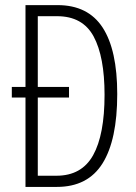

<svg xmlns="http://www.w3.org/2000/svg" viewBox="-20 -734 533 754"><path d="M206.1 -713.9Q325.7 -713.9 383.1 -625.7Q440.4 -537.6 440.4 -364.7Q440.4 -184.6 382.6 -92.3Q324.7 0 203.6 0H80.1V-351.1H26.4V-392.6H80.1V-713.9ZM204.1 -670.4H128.4V-392.6H251V-351.1H128.4V-43.9H201.7Q300.8 -43.9 345.7 -124.5Q390.6 -205.1 390.6 -361.8Q390.6 -511.2 347.7 -590.8Q304.7 -670.4 204.1 -670.4Z"/></svg>

Font: Open Sans Condensed Light
Style: Regular
Weight: 300
Width: 3
Designer: Monotype Design Team
Foundry: Monotype Imaging Inc.
Version: Version 3.003; ttfautohint (v1.8.4)